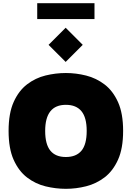

<svg xmlns="http://www.w3.org/2000/svg" viewBox="-20 -1177 828 1207"><path d="M394 10Q330 10 266.5 -5.5Q203 -21 150.5 -61Q98 -101 66 -172Q34 -243 34 -354Q34 -465 66 -536Q98 -607 150.5 -647Q203 -687 266.5 -702.5Q330 -718 394 -718Q458 -718 521.5 -702Q585 -686 637.5 -646Q690 -606 722 -535Q754 -464 754 -354Q754 -244 722 -173Q690 -102 637.5 -62Q585 -22 521.5 -6Q458 10 394 10ZM394 -190Q459 -190 492 -229.5Q525 -269 525 -354Q525 -438 492 -478Q459 -518 394 -518Q264 -518 264 -354Q264 -270 296.5 -230Q329 -190 394 -190ZM392.8 -787.7 285.3 -895.1 392.8 -1002.6 500.2 -895.1ZM214 -1057V-1157H574V-1057Z"/></svg>

Font: Rowdies
Style: Bold
Weight: 700
Designer: Jaikishan Patel
Version: Version 1.000; ttfautohint (v1.8.3)